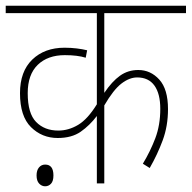

<svg xmlns="http://www.w3.org/2000/svg" viewBox="-20 -642 671 672"><path d="M631 -596H345V-317Q372 -357 400 -377Q428 -397 464 -397Q507 -397 537.5 -363.5Q568 -330 568 -260Q568 -201 549.5 -151Q531 -101 504 -54L480 -69Q506 -112 523.5 -158Q541 -204 541 -261Q541 -314 520.5 -342.5Q500 -371 460 -371Q433 -371 405 -349.5Q377 -328 345 -273V0H319V-236Q294 -203 262.5 -181Q231 -159 182 -159Q127 -159 88.5 -197Q50 -235 50 -316Q50 -392 93 -433.5Q136 -475 206 -475Q228 -475 248.5 -472.5Q269 -470 285 -466L280 -440Q251 -449 207 -449Q147 -449 112 -415Q77 -381 77 -316Q77 -245 106.5 -215Q136 -185 184 -185Q220 -185 253.5 -205Q287 -225 319 -277V-596H0V-622H631ZM108 -28Q108 -46 116.5 -56Q125 -66 138 -66Q167 -66 167 -28Q167 -8 158.5 1Q150 10 138 10Q126 10 117 0.5Q108 -9 108 -28Z"/></svg>

Font: Noto Sans SemiCondensed Thin
Style: Regular
Weight: 100
Width: 4
Designer: Monotype Design Team
Foundry: Monotype Imaging Inc.
Version: Version 2.013; ttfautohint (v1.8.4.7-5d5b)